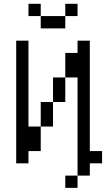

<svg xmlns="http://www.w3.org/2000/svg" viewBox="-20 -832 540 978"><path d="M500 0V-62.5H437.5V-625H375V-562.5H312.5Q312.5 -562.5 312.5 -437.5H250Q250 -437.5 250 -312.5H187.5Q187.5 -312.5 187.5 -187.5H125V-625H62.5Q62.5 -625 62.5 0H125V-62.5H187.5Q187.5 -62.5 187.5 -187.5H250Q250 -187.5 250 -312.5H312.5Q312.5 -312.5 312.5 -437.5H375Q375 -437.5 375 62.5H312.5V125H375V62.5H437.5V0ZM375 -750V-812.5H312.5V-750H187.5V-687.5H312.5V-750ZM187.5 -750V-812.5H125V-750Z"/></svg>

Font: Unifont
Style: Regular
Weight: 500
Version: Version 15.1.04